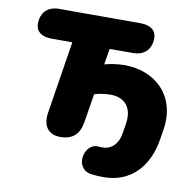

<svg xmlns="http://www.w3.org/2000/svg" viewBox="-94 -801 1111 1090"><g transform="rotate(10 461.5 -256.5)"><path d="M575 192C721 192 826 94 853 -77L862 -134C893 -332 758 -455 582 -455C539 -455 493 -447 466 -439L481 -531H616C681 -531 720 -570 720 -635C720 -679 687 -705 628 -705H159C94 -705 55 -666 55 -601C55 -557 88 -531 147 -531H266L200 -115C187 -36 223 10 291 10C362 10 401 -26 412 -96L439 -262C466 -271 504 -276 532 -276C610 -276 662 -227 646 -128L636 -67C627 -10 588 27 540 27C533 27 526 27 514 26C429 19 397 174 504 188C526 191 552 192 575 192Z"/></g></svg>

Font: SN Pro Black
Style: Italic
Weight: 900
Italic angle: -9°
Designer: Tobias Whetton
Foundry: Supernotes
Version: Version 1.001;Glyphs 3.2 (3249)